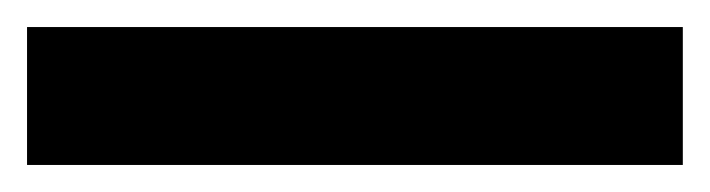

<svg xmlns="http://www.w3.org/2000/svg" viewBox="-22 51 525 142"><path d="M483 173H-2V71H483Z"/></svg>

Font: Noto Sans Bengali ExtraCondensed
Style: Bold
Weight: 700
Width: 2
Designer: Joana Ranito - Universal Thirst; Jelle Bosma - Monotype Design Team
Foundry: Universal Thirst ehf.
Version: Version 3.000; ttfautohint (v1.8.4.7-5d5b)